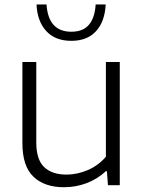

<svg xmlns="http://www.w3.org/2000/svg" viewBox="-20 -814 632 844"><path d="M78.5 -184.5V-541.5H139.5V-187.5Q139.5 -112.5 174.2 -79.5Q209 -46.5 272 -46.5Q319 -46.5 365.5 -66.2Q412 -86 445.5 -125V-541.5H506.5V0H454.5L450 -61.5H445.5Q408.5 -27 361 -9Q313.5 9 261 9Q175.5 9 127 -37.2Q78.5 -83.5 78.5 -184.5ZM140.5 -794.5H184.5Q192.5 -674.5 293.5 -674.5Q345.5 -674.5 371.2 -705.5Q397 -736.5 400.5 -794.5H444.5Q441 -719.5 402.2 -677Q363.5 -634.5 293.5 -634.5Q223 -634.5 183.5 -677.2Q144 -720 140.5 -794.5Z"/></svg>

Font: Encode Sans Semi Expanded Light
Style: Regular
Weight: 300
Width: 6
Designer: Multiple Designers
Foundry: Impallari Type
Version: Version 2.000